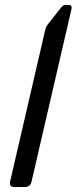

<svg xmlns="http://www.w3.org/2000/svg" viewBox="-20 -749 307 769"><path d="M37.6 0Q15.6 0 20.5 -22L161.6 -631.3Q163.6 -641.1 170.4 -649.9L219.2 -711.9Q232.4 -729 238.3 -729H255.4Q270 -729 266.1 -711.9L106.4 -22Q101.6 0 79.6 0Z"/></svg>

Font: Istok Web
Style: BoldItalic
Weight: 700
Italic angle: -13°
Designer: Andrey V. Panov
Foundry: Andrey V. Panov
Version: Version 1.0.2g